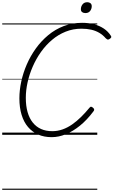

<svg xmlns="http://www.w3.org/2000/svg" viewBox="-20 -1217 1024 1733"><path d="M446 21Q378 21 324.5 -2.5Q271 -26 233 -70.5Q195 -115 175 -180.5Q155 -246 155 -329Q155 -403 172 -481.5Q189 -560 222 -636Q255 -712 303.5 -779.5Q352 -847 415 -899.5Q478 -952 555 -981.5Q632 -1011 721 -1011Q780 -1011 829 -998Q878 -985 916.5 -959.5Q955 -934 980 -895Q987 -886 983 -878.5Q979 -871 967 -864Q957 -858 951 -860Q945 -862 933 -873Q908 -902 875.5 -921Q843 -940 803.5 -949Q764 -958 715 -958Q639 -958 572 -931Q505 -904 449 -856.5Q393 -809 349.5 -747.5Q306 -686 275.5 -616Q245 -546 229 -474Q213 -402 213 -334Q213 -261 229 -205Q245 -149 276 -110.5Q307 -72 351 -52.5Q395 -33 452 -33Q500 -33 545 -49Q590 -65 631.5 -94Q673 -123 712 -161.5Q751 -200 788 -245Q796 -255 803.5 -253.5Q811 -252 820 -244Q829 -237 830 -228.5Q831 -220 822 -210Q765 -134 702 -83Q639 -32 574.5 -5.5Q510 21 446 21ZM751 -1099Q733 -1099 721.5 -1107.5Q710 -1116 710 -1134Q710 -1158 725 -1177.5Q740 -1197 768 -1197Q785 -1197 796.5 -1188Q808 -1179 808 -1161Q808 -1137 793.5 -1118Q779 -1099 751 -1099ZM0 486H858V496H0ZM0 -20H858V0H0ZM0 -505H858V-500H0ZM0 -1006H858V-996H0Z"/></svg>

Font: Playwrite CA Guides
Style: Regular
Weight: 400
Designer: Veronika Burian, José Scaglione
Foundry: TypeTogether
Version: Version 1.003